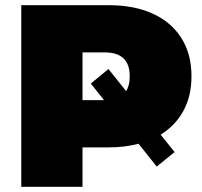

<svg xmlns="http://www.w3.org/2000/svg" viewBox="-20 -720 778 740"><path d="M62 0V-700H399Q497 -700 568.5 -667.5Q640 -635 679 -573.5Q718 -512 718 -426Q718 -350 687 -293Q656 -236 599 -201L653 -134L584 -78L514 -166Q461 -152 399 -152H298V0ZM381 -334 330 -398 398 -454 466 -369Q480 -390 480 -426Q480 -518 384 -518H298V-334Z"/></svg>

Font: Montserrat Black
Style: Regular
Weight: 900
Designer: Julieta Ulanovsky
Foundry: Julieta Ulanovsky
Version: Version 9.000; ttfautohint (v1.8.4.7-5d5b)